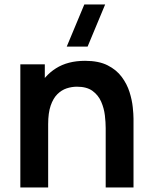

<svg xmlns="http://www.w3.org/2000/svg" viewBox="-20 -822 666 842"><path d="M364.1 -617.5H272.6L349.8 -802.5H441.2ZM443.5 0V-260.2Q443.5 -285.2 439.9 -316.2Q436.2 -347.2 423.7 -376Q411.1 -404.8 385.8 -423.3Q360.6 -441.8 317.3 -441.8Q294.5 -441.8 272 -434.4Q249.6 -426.9 231.4 -408.8Q213.2 -390.7 202.2 -358.8Q191.2 -326.8 191.2 -277.5L119.7 -308.2Q119.7 -376.9 146.4 -433Q173.2 -489.2 225.1 -522.2Q277 -555.3 353.2 -555.3Q412.9 -555.3 452 -535.5Q491 -515.7 514 -484.5Q537 -453.4 548 -418.4Q559 -383.3 562.2 -352Q565.5 -320.8 565.5 -301.5V0ZM69.2 0V-540H176.5V-372.5H191.2V0Z"/></svg>

Font: Manrope ExtraLight
Style: Regular
Weight: 200
Designer: Mikhail Sharanda
Foundry: Mikhail Sharanda
Version: Version 4.505